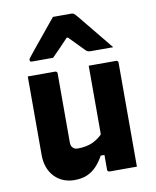

<svg xmlns="http://www.w3.org/2000/svg" viewBox="-90 -881 780 962"><g transform="rotate(-10 300.0 -400.0)"><path d="M209 -540Q213 -540 215 -538.5Q217 -537 218.5 -535Q220 -533 220 -529Q220 -485 220 -438.5Q220 -392 220 -346.5Q220 -301 220 -258Q220 -215 220 -177Q220 -161 229 -151Q238 -141 254 -141Q277 -141 297 -145Q317 -149 334.5 -157.5Q352 -166 368 -179.5Q384 -193 397 -212V-86H361Q344 -55 323 -33Q302 -11 275 0.5Q248 12 211 12Q181 12 155 1.5Q129 -9 110 -29Q91 -49 80.5 -77Q70 -105 70 -140Q70 -185 70 -230Q70 -275 70 -320Q70 -365 70 -410Q70 -442 70 -475Q70 -508 70 -540Q105 -540 140 -540Q175 -540 209 -540ZM519 -540Q523 -540 525 -538.5Q527 -537 528.5 -535Q530 -533 530 -529Q530 -457 530 -385.5Q530 -314 530 -242Q530 -170 530 -98Q530 -80 530 -63Q530 -46 530 -30Q530 -14 530 0Q505 0 481 0Q457 0 434.5 0Q412 0 391 0Q388 0 385.5 -1.5Q383 -3 381.5 -5Q380 -7 380 -11Q380 -99 380 -187.5Q380 -276 380 -364Q380 -452 380 -540Q405 -540 427.5 -540Q450 -540 473 -540Q496 -540 519 -540ZM246 -812Q270 -812 293.5 -812Q317 -812 340 -812Q348 -812 353 -808Q358 -804 370 -790Q377 -781 394 -760.5Q411 -740 433 -713Q455 -686 477 -659Q499 -632 517 -610Q489 -610 461 -610Q433 -610 405 -610Q394 -610 388.5 -612Q383 -614 376 -621Q366 -631 343.5 -654.5Q321 -678 281 -718L333 -697H267L317 -720Q280 -680 255.5 -655Q231 -630 211 -610H104Q100 -610 97.5 -611Q95 -612 94 -614.5Q93 -617 93 -619Q93 -624 96 -628Q99 -632 111 -647Q122 -661 140.5 -683.5Q159 -706 179.5 -731Q200 -756 218 -778Q236 -800 246 -812Z"/></g></svg>

Font: Recursive ExtraBold
Style: Regular
Weight: 800
Version: Version 1.085